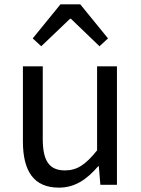

<svg xmlns="http://www.w3.org/2000/svg" viewBox="-20 -847 647 880"><path d="M130 -671 169 -635 301 -761H305L436 -635L475 -671L348 -827H257ZM250 13C325 13 379 -26 430 -85H433L440 0H516V-543H425V-158C373 -93 334 -66 278 -66C206 -66 176 -109 176 -210V-543H85V-199C85 -61 136 13 250 13Z"/></svg>

Font: Noto Sans JP
Style: Regular
Weight: 400
Designer: Ryoko NISHIZUKA  (kana, bopomofo & ideographs); Paul D. Hunt (Latin, Greek & Cyrillic); Sandoll Communications , Soo-you
Foundry: Adobe
Version: Version 2.002;hotconv 1.0.116;makeotfexe 2.5.65601